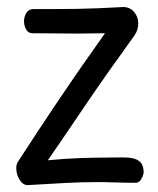

<svg xmlns="http://www.w3.org/2000/svg" viewBox="-20 -539 460 558"><path d="M119.1 -73.2Q168.9 -78.1 212.9 -79.6Q256.8 -81.1 295.9 -81.1Q314.5 -81.1 332.5 -81.5Q350.6 -82 365.2 -79.1Q379.9 -76.2 388.7 -66.9Q397.5 -57.6 397.5 -37.1Q395.5 -26.4 389.6 -17.1Q383.8 -7.8 374 -7.8Q340.8 -7.8 314 -8.8Q287.1 -9.8 261.7 -9.8Q216.8 -9.8 170.9 -7.3Q125 -4.9 60.5 -1Q46.9 -1 37.1 -16.1Q27.3 -31.2 27.3 -50.8Q27.3 -60.5 31.2 -67.4Q89.8 -158.2 152.3 -251Q214.8 -343.8 285.2 -442.4Q267.6 -442.4 245.6 -441.9Q223.6 -441.4 197.3 -441.4Q170.9 -441.4 140.1 -441.9Q109.4 -442.4 74.2 -442.4Q62.5 -442.4 56.2 -453.1Q49.8 -463.9 49.8 -477.5Q49.8 -490.2 56.6 -501.5Q63.5 -512.7 78.1 -512.7Q110.4 -512.7 141.1 -512.7Q171.9 -512.7 203.1 -513.2Q234.4 -513.7 267.6 -515.1Q300.8 -516.6 337.9 -518.6Q357.4 -518.6 369.6 -504.4Q381.8 -490.2 381.8 -470.7Q381.8 -452.1 371.1 -436.5Q328.1 -377 294.4 -329.1Q260.7 -281.2 231.9 -238.8Q203.1 -196.3 176.3 -156.7Q149.4 -117.2 119.1 -73.2Z"/></svg>

Font: Gamja Flower
Style: Regular
Weight: 400
Designer: YoonDesign Inc.
Foundry: YoonDesign Inc.
Version: Version 3.00;build 20171102